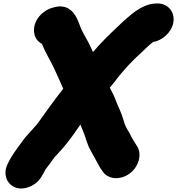

<svg xmlns="http://www.w3.org/2000/svg" viewBox="-20 -793 1020 1106"><path d="M888.3 -773H882.3C825 -773 776 -741.4 737.9 -711L714 -691C704.4 -683 694.6 -674.3 684.8 -665L657.6 -639C610.9 -595.6 558.2 -543.7 515.4 -493C510 -505.7 504.4 -518 498.8 -530C484.6 -559.7 461 -596.8 448 -626C437 -651.8 427.6 -682.4 414.3 -703C385.2 -750.6 338.9 -768.1 281.3 -748C228.6 -734.4 171.3 -678.6 176.2 -612C178.3 -579.3 193.5 -555.3 221.8 -540C239.1 -494.4 267.3 -449.8 288.9 -405C306.5 -366.1 327.7 -321 344.3 -282C315.4 -244.5 283.4 -203.5 255.7 -164L219.8 -114C207.8 -97.3 199.9 -86.3 196.2 -81C185.4 -68.5 172.6 -54.8 161.2 -41C145.2 -22.5 127.9 -6.3 114.4 13C86.5 52.9 54.4 90.9 31.8 136L26.9 146C11.1 174.7 7.5 203 15.9 231C29.8 277.4 84.5 312.4 155.5 280.5C185.9 266.8 208.7 245.3 223.9 216L229.9 206C233.2 199.3 236.4 193.3 239.5 188C240.1 184.7 244.8 179 248.1 175C258.6 162.2 285.1 125.7 294.6 112C311.2 96.3 328.5 74.3 344.6 57C378.6 18.5 411.5 -30 443 -75C445.1 -69 447.6 -63 450.4 -57C462.6 -29.7 470.2 -6.2 479.6 22L490 50C498.5 69.6 510.4 87.1 519.8 106L533 130C545.3 152.3 556.2 175.1 571.3 194C599.1 238.3 669.2 248.2 725.6 207.5C777.2 170.2 800.4 98.4 770 50C754.6 25.7 739 1.5 726.2 -26L709.8 -54C701.5 -67.8 694.8 -89 690 -105C680.6 -140.8 661 -177.6 647.5 -213C637.5 -240.8 626 -262.7 612.5 -288C622.2 -300 631.5 -311.3 640.3 -322C685.9 -383.8 742.2 -443.9 797.4 -493C820.4 -516 837 -531.8 862 -551C913.7 -559.7 966.5 -603.8 978 -661C990.1 -721.8 949.1 -773 888.3 -773Z"/></svg>

Font: Smoothie
Style: BlkIt
Weight: 900
Foundry: Cannot Into Space Fonts
Version: Version 0.8